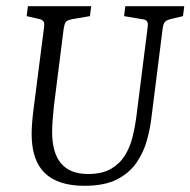

<svg xmlns="http://www.w3.org/2000/svg" viewBox="-20 -588 614 619"><path d="M252 11Q167 11 124.5 -30Q82 -71 82 -156Q82 -172 83.5 -191.5Q85 -211 88 -235L122 -500Q124 -513 120 -519Q116 -525 105 -527L66 -536L70 -568H274L270 -536L212 -526Q201 -524 194.5 -519.5Q188 -515 185 -493L154 -248Q152 -229 150 -204Q148 -179 148 -164Q148 -95 177 -61Q206 -27 264 -27Q309 -27 337.5 -43.5Q366 -60 382.5 -86.5Q399 -113 407 -145Q415 -177 419 -207L456 -500Q458 -513 454 -519Q450 -525 439 -526L380 -536L384 -568H574L570 -536L532 -527Q516 -523 511 -516.5Q506 -510 504 -493L468 -207Q464 -173 453.5 -135Q443 -97 420 -63.5Q397 -30 357 -9.5Q317 11 252 11Z"/></svg>

Font: Rasa Light
Style: Italic
Weight: 300
Italic angle: -7.10001°
Designer: Anna Giedrys (Yrsa+Rasa design), David Brezina (Yrsa art-direction, Rasa art-direction, design)
Foundry: Rosetta Type Foundry
Version: Version 2.004